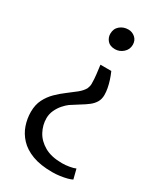

<svg xmlns="http://www.w3.org/2000/svg" viewBox="-224 -835 929 1088"><g transform="rotate(30 240.5 -291.0)"><path d="M313.5 -497Q324 -473.5 331.8 -449.2Q339.5 -425 343.8 -402.2Q348 -379.5 348 -359.5Q348 -332 336 -312Q324 -292 303.5 -276.2Q283 -260.5 256.8 -244.8Q230.5 -229 201.5 -209.5Q186.5 -198.5 169.5 -179.2Q152.5 -160 140.8 -134.8Q129 -109.5 129 -81.5Q129 -37.5 150.5 3Q172 43.5 217 69.5Q262 95.5 332.5 95.5Q355 95.5 379.8 91.2Q404.5 87 419 80.5L435 143.5Q424 149.5 404 154.8Q384 160 359.5 163.5Q335 167 309.5 167Q232 167 179.2 147Q126.5 127 94.8 93Q63 59 48.8 17Q34.5 -25 34.5 -69Q34.5 -115.5 52.2 -150.5Q70 -185.5 97.5 -212.5Q125 -239.5 154.5 -261.2Q184 -283 209 -303.2Q234 -323.5 246 -345Q248.5 -350.5 251 -359.8Q253.5 -369 253.5 -377Q253.5 -409 249.8 -439.2Q246 -469.5 242.5 -497ZM281 -749Q306 -749 325.5 -732Q345 -715 345 -686Q345 -655 321.8 -634.5Q298.5 -614 269.5 -614Q236 -614 219.5 -633.2Q203 -652.5 203 -677Q203 -710.5 226 -729.8Q249 -749 281 -749Z"/></g></svg>

Font: Merriweather Light 18pt
Style: Regular
Weight: 400
Version: Version 2.100